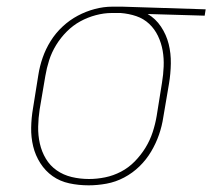

<svg xmlns="http://www.w3.org/2000/svg" viewBox="-20 -548 640 576"><path d="M246 8Q216 8 188 2Q160 -4 138 -19.5Q116 -35 101 -58.5Q86 -82 79.5 -109Q73 -136 73.5 -165Q74 -194 79 -223L95 -323Q99 -349 108 -375Q117 -401 132 -425Q147 -449 168 -468.5Q189 -488 213.5 -501Q238 -514 264.5 -521Q291 -528 317 -528H347L597 -520L594 -501L423 -506Q447 -492 463 -468Q479 -444 486 -416Q493 -388 492.5 -357.5Q492 -327 487 -297L470 -197Q466 -170 457 -144Q448 -118 433.5 -93.5Q419 -69 398.5 -49Q378 -29 352.5 -15.5Q327 -2 299.5 3Q272 8 246 8ZM247 -11Q271 -11 295.5 -16Q320 -21 343 -33Q366 -45 384.5 -64Q403 -83 416.5 -105Q430 -127 438 -151.5Q446 -176 450 -200L466 -300Q470 -324 471 -348.5Q472 -373 468 -396Q464 -419 454 -440Q444 -461 427.5 -476.5Q411 -492 389 -499.5Q367 -507 342 -509H315Q292 -509 267.5 -502.5Q243 -496 221 -484Q199 -472 180.5 -453.5Q162 -435 148.5 -413Q135 -391 127.5 -367.5Q120 -344 116 -320L99 -220Q95 -194 94.5 -168Q94 -142 99.5 -117.5Q105 -93 117.5 -72Q130 -51 150 -37Q170 -23 195 -17Q220 -11 247 -11Z"/></svg>

Font: Iosevka Etoile Thin
Style: Italic
Weight: 100
Italic angle: -9°
Designer: Belleve Invis
Foundry: Belleve Invis
Version: Version 22.1.2; ttfautohint (v1.8.4)